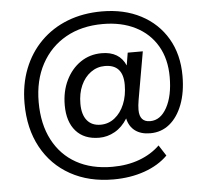

<svg xmlns="http://www.w3.org/2000/svg" viewBox="-58 -775 1064 1001"><g transform="rotate(-5 474.0 -275.0)"><path d="M496 164Q368 164 271.5 110.5Q175 57 121.5 -41Q68 -139 68 -271Q68 -370 100 -451.5Q132 -533 191 -592Q250 -651 331 -682.5Q412 -714 511 -714Q627 -714 715 -668Q803 -622 852 -538.5Q901 -455 901 -343Q901 -257 876.5 -193Q852 -129 809 -94Q766 -59 708 -59Q659 -59 628.5 -82Q598 -105 589 -147Q562 -103 523 -81Q484 -59 441 -59Q362 -59 319 -108Q276 -157 276 -243Q276 -316 304 -373.5Q332 -431 380.5 -464Q429 -497 491 -497Q584 -497 616 -422L627 -488H706L662 -237Q657 -208 657 -186Q657 -122 713 -122Q767 -122 800.5 -183Q834 -244 834 -343Q834 -437 794 -505.5Q754 -574 681 -611Q608 -648 510 -648Q399 -648 316.5 -601.5Q234 -555 188 -470Q142 -385 142 -271Q142 -156 185.5 -73Q229 10 308 54Q387 98 496 98Q574 98 637.5 74.5Q701 51 745 8L781 64Q733 112 659 138Q585 164 496 164ZM454 -126Q495 -126 527.5 -151.5Q560 -177 578.5 -221.5Q597 -266 597 -323Q597 -429 502 -429Q461 -429 428 -405Q395 -381 376.5 -339.5Q358 -298 358 -244Q358 -187 383 -156.5Q408 -126 454 -126Z"/></g></svg>

Font: Nunito Sans SemiBold
Style: Italic
Weight: 600
Italic angle: -9°
Designer: Vernon Adams
Foundry: Vernon Adams
Version: Version 3.006; ttfautohint (v1.8.3)